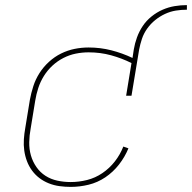

<svg xmlns="http://www.w3.org/2000/svg" viewBox="-20 -724 752 752"><path d="M257 8Q235 8 213 5Q191 2 171 -6Q151 -14 134.5 -26.5Q118 -39 105.5 -56Q93 -73 85.5 -93Q78 -113 75 -134.5Q72 -156 73.5 -178.5Q75 -201 79 -223L97 -333Q102 -360 110.5 -386.5Q119 -413 134.5 -437.5Q150 -462 172 -482Q194 -502 219.5 -514.5Q245 -527 272 -532.5Q299 -538 327 -538Q373 -538 416 -527Q459 -516 499 -497L504 -530Q508 -554 516.5 -577.5Q525 -601 539 -622Q553 -643 573.5 -659.5Q594 -676 617 -686Q640 -696 664 -700Q688 -704 712 -704V-686Q690 -686 668.5 -682.5Q647 -679 626.5 -669.5Q606 -660 588 -645.5Q570 -631 556.5 -612Q543 -593 536 -572Q529 -551 525 -530L495 -349H474L495 -477Q457 -496 415 -507.5Q373 -519 327 -519Q302 -519 277 -514Q252 -509 228.5 -497Q205 -485 185.5 -467Q166 -449 152 -426.5Q138 -404 130 -379.5Q122 -355 118 -330L100 -220Q95 -194 94.5 -167Q94 -140 101 -115.5Q108 -91 122.5 -70Q137 -49 158 -35.5Q179 -22 204.5 -16.5Q230 -11 257 -11Q289 -11 321 -19Q353 -27 381 -46Q409 -65 430 -92Q451 -119 463 -150L483 -143Q469 -109 446 -79.5Q423 -50 392.5 -29.5Q362 -9 327 -0.5Q292 8 257 8Z"/></svg>

Font: Iosevka Curly Slab ThEx
Style: Italic
Weight: 100
Width: 7
Italic angle: -9°
Monospace: yes
Designer: Belleve Invis
Foundry: Belleve Invis
Version: Version 11.1.0; ttfautohint (v1.8.3)